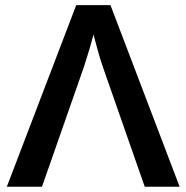

<svg xmlns="http://www.w3.org/2000/svg" viewBox="-20 -708 707 728"><path d="M661.1 0H528.8L371.6 -449.7Q359.9 -483.9 351.1 -515.4Q342.3 -546.9 334.5 -577.1Q329.6 -557.6 322.8 -534.2Q315.9 -510.7 309.1 -488.8Q302.2 -466.8 296.9 -450.7L139.2 0H5.9L269 -688.5H398.9Z"/></svg>

Font: Arimo SemiBold
Style: Regular
Weight: 600
Designer: Steve Matteson
Foundry: Monotype Imaging Inc.
Version: Version 1.33